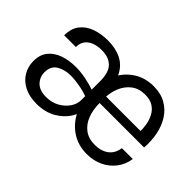

<svg xmlns="http://www.w3.org/2000/svg" viewBox="-82 -744 1010 1010"><g transform="rotate(45 423.5 -239.0)"><path d="M394 -151H383.5V-310Q383.5 -374 355.2 -402.5Q327 -431 274 -431Q244 -431 219.5 -422Q195 -413 180.5 -394.2Q166 -375.5 166 -346H79Q79 -398 104.5 -429.8Q130 -461.5 171.5 -475.8Q213 -490 260.5 -490Q319.5 -490 361 -469.2Q402.5 -448.5 424.5 -406Q446.5 -363.5 446.5 -299.5V-196.5ZM230 12Q176.5 12 138.2 -7.8Q100 -27.5 80 -61.2Q60 -95 60 -136.5Q60 -183 84 -213Q108 -243 149 -257.5Q190 -272 240 -272Q278.5 -272 317.2 -264Q356 -256 390.5 -244V-195Q361 -207 322.2 -214Q283.5 -221 254 -221Q208 -221 175.5 -201Q143 -181 143 -136Q143 -99 167.8 -74Q192.5 -49 241 -49Q283 -49 315 -67Q347 -85 365.2 -112.2Q383.5 -139.5 383.5 -168H434.5Q434.5 -123 409.5 -81.8Q384.5 -40.5 338.8 -14.2Q293 12 230 12ZM605 12Q540 12 490.8 -20.5Q441.5 -53 413.8 -110.2Q386 -167.5 386 -241Q386 -314.5 413.5 -370.5Q441 -426.5 489.5 -458.2Q538 -490 601.5 -490Q655 -490 693.5 -468Q732 -446 755.5 -408.5Q779 -371 788.2 -323.8Q797.5 -276.5 793.5 -226H447.5V-274H742L719 -259Q720.5 -288.5 715.8 -318Q711 -347.5 698 -372.2Q685 -397 661.5 -412Q638 -427 601 -427Q555.5 -427 524.8 -403.5Q494 -380 478.2 -341.8Q462.5 -303.5 462.5 -259V-227Q462.5 -177 477.5 -137.5Q492.5 -98 523.2 -75Q554 -52 601.5 -52Q645.5 -52 676.2 -74Q707 -96 713.5 -141H794.5Q787.5 -94.5 760.8 -60Q734 -25.5 693.8 -6.8Q653.5 12 605 12Z"/></g></svg>

Font: Karla ExtraLight
Style: Regular
Weight: 400
Version: Version 2.001